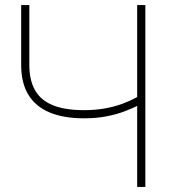

<svg xmlns="http://www.w3.org/2000/svg" viewBox="-20 -733 700 753"><path d="M518 0Q518 -61 518 -117Q518 -173 518 -238V-317.5Q497.5 -307.5 467.5 -296Q437.5 -284.5 398 -276.8Q358.5 -269 309.5 -269Q229.5 -269 174.5 -292Q119.5 -315 91.2 -361.5Q63 -408 63 -478.5Q63 -489.5 63 -500.5Q63 -511.5 63 -522.5Q63 -576 63 -619.5Q63 -663 63 -713H95Q95 -661 95 -614.8Q95 -568.5 95 -512.5V-478.5Q95 -418.5 117.5 -379Q140 -339.5 187.5 -320.2Q235 -301 309.5 -301Q354 -301 391.5 -307.8Q429 -314.5 460.5 -326.2Q492 -338 518 -352.5V-475Q518 -540.5 518 -596.5Q518 -652.5 518 -713H550Q550 -652.5 550 -596.5Q550 -540.5 550 -475V-238Q550 -173 550 -117Q550 -61 550 0Z"/></svg>

Font: Commissioner Thin
Style: Regular
Weight: 100
Designer: Kostas Bartsokas
Foundry: Kostas Bartsokas
Version: Version 1.001;gftools[0.9.23]